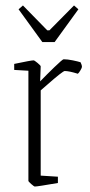

<svg xmlns="http://www.w3.org/2000/svg" viewBox="-20 -673 331 703"><path d="M84 -11V-414L32 -417V-439Q94 -452 103 -452Q106 -452 117.5 -442.5Q129 -433 129 -430L127 -375Q149 -398 179 -427Q209 -456 213 -456Q227 -456 246.5 -452Q266 -448 275 -445Q280 -435 280 -428Q280 -425 274.5 -415.5Q269 -406 265 -403Q233 -413 217 -413Q210 -413 152 -362L129 -342V-30L192 -26V-3Q117 10 107 10Q105 10 94.5 1Q84 -8 84 -11ZM48 -639 64 -653 153 -562H161L251 -653L267 -639L180 -519H135Z"/></svg>

Font: Grenze ExtraLight
Style: Regular
Weight: 275
Designer: Renata Polastri
Foundry: Omnibus-Type
Version: Version 1.002; ttfautohint (v1.8)